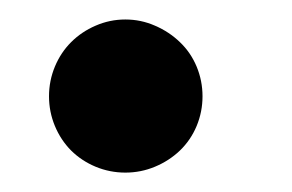

<svg xmlns="http://www.w3.org/2000/svg" viewBox="-20 -175 303 199"><path d="M53.7 -19Q43 -29.8 36.9 -44.4Q30.8 -59.1 30.8 -75.2Q30.8 -91.3 36.9 -106Q43 -120.6 53.7 -131.3Q64.5 -142.1 79.1 -148.4Q93.8 -154.8 109.9 -154.8Q126 -154.8 140.6 -148.4Q155.3 -142.1 166.5 -131.3Q177.7 -120.6 183.8 -106Q189.9 -91.3 189.9 -75.2Q189.9 -59.1 183.8 -44.4Q177.7 -29.8 166.5 -19Q155.3 -8.3 140.6 -2.2Q126 3.9 109.9 3.9Q93.8 3.9 79.1 -2.2Q64.5 -8.3 53.7 -19Z"/></svg>

Font: Pattaya
Style: Regular
Weight: 400
Designer: Pablo Impallari / Thai characters Designed by Thanarat Vachiruckul and Suppakit Chalermlarp
Foundry: Pablo Impallari
Version: Version 2.001